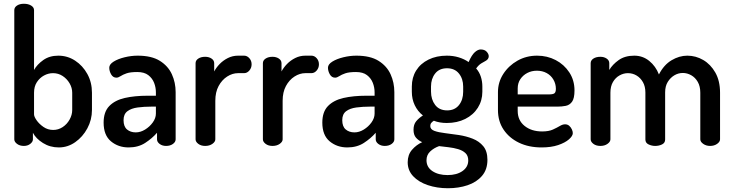

<svg xmlns="http://www.w3.org/2000/svg" viewBox="-20 -776 3900 1021"><path d="M293 8Q246 8 208.5 -15.5Q171 -39 155 -70V-35Q155 -22 141 -11Q127 0 107 0Q85 0 70.5 -11Q56 -22 56 -35V-722Q56 -737 70.5 -746.5Q85 -756 107 -756Q130 -756 145.5 -746.5Q161 -737 161 -722V-404Q177 -433 210 -456.5Q243 -480 290 -480Q339 -480 379.5 -453.5Q420 -427 444.5 -382.5Q469 -338 469 -283V-191Q469 -139 444.5 -93.5Q420 -48 380 -20Q340 8 293 8ZM263 -85Q290 -85 313 -100Q336 -115 350 -140Q364 -165 364 -191V-283Q364 -309 350 -333Q336 -357 313 -372Q290 -387 262 -387Q237 -387 214 -374.5Q191 -362 176 -339Q161 -316 161 -283V-168Q161 -156 174.5 -136.5Q188 -117 211 -101Q234 -85 263 -85Z M664 8Q609 8 570 -24.5Q531 -57 531 -124Q531 -181 561 -212Q591 -243 643.5 -255Q696 -267 765 -267H809V-285Q809 -311 799.5 -335.5Q790 -360 768.5 -376.5Q747 -393 710 -393Q673 -393 653 -386Q633 -379 621 -371Q609 -363 599 -363Q581 -363 571 -380.5Q561 -398 561 -416Q561 -434 584.5 -448.5Q608 -463 643 -471.5Q678 -480 712 -480Q786 -480 830 -452.5Q874 -425 894 -381Q914 -337 914 -286V-35Q914 -21 899.5 -10.5Q885 0 863 0Q843 0 829 -10.5Q815 -21 815 -35V-70Q789 -40 752 -16Q715 8 664 8ZM702 -72Q727 -72 751.5 -87Q776 -102 792.5 -125Q809 -148 809 -172V-209H784Q746 -209 712 -204.5Q678 -200 657.5 -184.5Q637 -169 637 -137Q637 -103 655.5 -87.5Q674 -72 702 -72Z M1071 0Q1049 0 1034.5 -11Q1020 -22 1020 -35V-440Q1020 -455 1034.5 -464.5Q1049 -474 1071 -474Q1091 -474 1105 -464.5Q1119 -455 1119 -440V-396Q1130 -417 1148.5 -436Q1167 -455 1192 -467.5Q1217 -480 1246 -480H1278Q1294 -480 1306 -466.5Q1318 -453 1318 -434Q1318 -415 1306 -401Q1294 -387 1278 -387H1246Q1216 -387 1188 -369Q1160 -351 1142.5 -318.5Q1125 -286 1125 -240V-35Q1125 -22 1109.5 -11Q1094 0 1071 0Z M1429 0Q1407 0 1392.5 -11Q1378 -22 1378 -35V-440Q1378 -455 1392.5 -464.5Q1407 -474 1429 -474Q1449 -474 1463 -464.5Q1477 -455 1477 -440V-396Q1488 -417 1506.5 -436Q1525 -455 1550 -467.5Q1575 -480 1604 -480H1636Q1652 -480 1664 -466.5Q1676 -453 1676 -434Q1676 -415 1664 -401Q1652 -387 1636 -387H1604Q1574 -387 1546 -369Q1518 -351 1500.5 -318.5Q1483 -286 1483 -240V-35Q1483 -22 1467.5 -11Q1452 0 1429 0Z M1827 8Q1772 8 1733 -24.5Q1694 -57 1694 -124Q1694 -181 1724 -212Q1754 -243 1806.5 -255Q1859 -267 1928 -267H1972V-285Q1972 -311 1962.5 -335.5Q1953 -360 1931.5 -376.5Q1910 -393 1873 -393Q1836 -393 1816 -386Q1796 -379 1784 -371Q1772 -363 1762 -363Q1744 -363 1734 -380.5Q1724 -398 1724 -416Q1724 -434 1747.5 -448.5Q1771 -463 1806 -471.5Q1841 -480 1875 -480Q1949 -480 1993 -452.5Q2037 -425 2057 -381Q2077 -337 2077 -286V-35Q2077 -21 2062.5 -10.5Q2048 0 2026 0Q2006 0 1992 -10.5Q1978 -21 1978 -35V-70Q1952 -40 1915 -16Q1878 8 1827 8ZM1865 -72Q1890 -72 1914.5 -87Q1939 -102 1955.5 -125Q1972 -148 1972 -172V-209H1947Q1909 -209 1875 -204.5Q1841 -200 1820.5 -184.5Q1800 -169 1800 -137Q1800 -103 1818.5 -87.5Q1837 -72 1865 -72Z M2362 225Q2304 225 2255 208.5Q2206 192 2177 161Q2148 130 2148 87Q2148 47 2171 20.5Q2194 -6 2225 -20Q2205 -29 2192 -44Q2179 -59 2179 -86Q2179 -114 2193 -131Q2207 -148 2229 -162Q2201 -184 2185.5 -216.5Q2170 -249 2170 -288V-316Q2170 -364 2193 -401Q2216 -438 2258.5 -459Q2301 -480 2356 -480Q2390 -480 2419.5 -471Q2449 -462 2472 -446Q2488 -483 2504.5 -498Q2521 -513 2536 -513Q2557 -513 2568 -501Q2579 -489 2579 -477Q2579 -469 2574.5 -462.5Q2570 -456 2562 -452Q2552 -447 2538.5 -438.5Q2525 -430 2512 -412Q2529 -393 2537 -368Q2545 -343 2545 -316V-288Q2545 -241 2521 -203Q2497 -165 2454 -143.5Q2411 -122 2356 -122Q2317 -122 2287 -134Q2279 -129 2273.5 -122.5Q2268 -116 2268 -106Q2268 -88 2290 -80Q2312 -72 2346.5 -68Q2381 -64 2420 -58Q2459 -52 2493.5 -38.5Q2528 -25 2550 1.5Q2572 28 2572 74Q2572 126 2543 159.5Q2514 193 2466.5 209Q2419 225 2362 225ZM2360 155Q2409 155 2439.5 133.5Q2470 112 2470 77Q2470 52 2455 38Q2440 24 2416 17Q2392 10 2365.5 7Q2339 4 2315 1Q2287 11 2267.5 29.5Q2248 48 2248 76Q2248 113 2279.5 134Q2311 155 2360 155ZM2358 -189Q2398 -189 2420.5 -217Q2443 -245 2443 -288V-316Q2443 -357 2420.5 -385Q2398 -413 2357 -413Q2316 -413 2294 -385Q2272 -357 2272 -316V-289Q2272 -247 2294 -218Q2316 -189 2358 -189Z M2860 8Q2792 8 2740 -17Q2688 -42 2658 -86.5Q2628 -131 2628 -191V-286Q2628 -339 2656.5 -383Q2685 -427 2732 -453.5Q2779 -480 2836 -480Q2890 -480 2935 -456.5Q2980 -433 3007.5 -391Q3035 -349 3035 -295Q3035 -253 3022 -235Q3009 -217 2988 -213Q2967 -209 2944 -209H2733V-186Q2733 -136 2769.5 -106.5Q2806 -77 2863 -77Q2898 -77 2920 -87Q2942 -97 2957 -106Q2972 -115 2985 -115Q2998 -115 3007 -107Q3016 -99 3021 -88Q3026 -77 3026 -68Q3026 -53 3005.5 -35Q2985 -17 2948 -4.5Q2911 8 2860 8ZM2733 -274H2899Q2921 -274 2928.5 -280Q2936 -286 2936 -304Q2936 -330 2923 -352.5Q2910 -375 2887 -387.5Q2864 -400 2835 -400Q2807 -400 2784 -388Q2761 -376 2747 -355Q2733 -334 2733 -306Z M3173 0Q3150 0 3135.5 -11Q3121 -22 3121 -35V-440Q3121 -455 3135.5 -464.5Q3150 -474 3173 -474Q3192 -474 3206 -464.5Q3220 -455 3220 -440V-404Q3237 -433 3270 -456.5Q3303 -480 3353 -480Q3398 -480 3432.5 -452Q3467 -424 3484 -380Q3510 -431 3551 -455.5Q3592 -480 3635 -480Q3680 -480 3719.5 -457Q3759 -434 3784 -390Q3809 -346 3809 -283V-35Q3809 -22 3793.5 -11Q3778 0 3756 0Q3735 0 3719.5 -11Q3704 -22 3704 -35V-283Q3704 -317 3690.5 -340.5Q3677 -364 3655.5 -376Q3634 -388 3611 -388Q3587 -388 3566 -375.5Q3545 -363 3531 -340.5Q3517 -318 3517 -285V-34Q3517 -16 3500.5 -8Q3484 0 3464 0Q3446 0 3429 -8Q3412 -16 3412 -34V-284Q3412 -316 3399 -339Q3386 -362 3365 -374.5Q3344 -387 3319 -387Q3296 -387 3274.5 -375Q3253 -363 3239.5 -340Q3226 -317 3226 -283V-35Q3226 -22 3210.5 -11Q3195 0 3173 0Z"/></svg>

Font: Dosis SemiBold
Style: Regular
Weight: 600
Designer: EdgarTolentino, PabloImpallari, IginoMarini
Foundry: EdgarTolentino, PabloImpallari, IginoMarini
Version: Version 3.001; ttfautohint (v1.8.2)